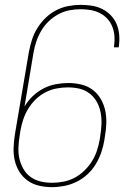

<svg xmlns="http://www.w3.org/2000/svg" viewBox="-20 -763 540 791"><path d="M194 8Q167 8 141 2Q115 -4 94.5 -18.5Q74 -33 60.5 -54.5Q47 -76 41 -101Q35 -126 36 -153Q37 -180 41 -207L99 -549Q104 -574 111.5 -598.5Q119 -623 133.5 -646.5Q148 -670 167.5 -689Q187 -708 211 -720.5Q235 -733 261 -738Q287 -743 312 -743Q335 -743 358 -739.5Q381 -736 401 -726Q421 -716 436.5 -700Q452 -684 460.5 -663.5Q469 -643 471 -620Q473 -597 470 -573Q469 -572 469 -570.5Q469 -569 469 -568H449Q449 -569 449.5 -570Q450 -571 450 -573Q453 -593 451.5 -614Q450 -635 442.5 -653.5Q435 -672 422 -686Q409 -700 391.5 -709Q374 -718 353.5 -721.5Q333 -725 312 -725Q289 -725 265.5 -720.5Q242 -716 220 -704Q198 -692 180 -674.5Q162 -657 149.5 -635.5Q137 -614 129.5 -591.5Q122 -569 118 -546L81 -324Q95 -348 115 -367Q135 -386 159 -398.5Q183 -411 209.5 -416Q236 -421 261 -421Q288 -421 314 -415Q340 -409 361 -393.5Q382 -378 395 -355.5Q408 -333 413.5 -307.5Q419 -282 418 -254.5Q417 -227 412 -200L410 -186Q406 -161 397.5 -136Q389 -111 375 -87.5Q361 -64 340.5 -45Q320 -26 295.5 -14Q271 -2 245 3Q219 8 194 8ZM194 -10Q217 -10 241 -14.5Q265 -19 287 -30.5Q309 -42 327.5 -60Q346 -78 359 -99Q372 -120 379.5 -143Q387 -166 391 -189L393 -203Q397 -227 398 -252Q399 -277 394.5 -300Q390 -323 379 -343Q368 -363 349.5 -377.5Q331 -392 308 -397.5Q285 -403 260 -403Q237 -403 213 -398.5Q189 -394 167 -382.5Q145 -371 127 -353.5Q109 -336 96 -314.5Q83 -293 75.5 -270Q68 -247 64 -224L61 -204Q57 -180 56 -155.5Q55 -131 60 -109Q65 -87 76.5 -67Q88 -47 106 -34Q124 -21 147 -15.5Q170 -10 194 -10Z"/></svg>

Font: iosevka_custom_sans_ss08 Thin
Style: Italic
Weight: 100
Italic angle: -10°
Designer: Belleve Invis
Foundry: Belleve Invis
Version: Version 10.3.0; ttfautohint (v1.8.3)